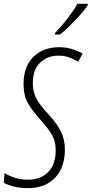

<svg xmlns="http://www.w3.org/2000/svg" viewBox="-46 -970 478 1000"><path d="M99.1 9.8Q58.6 9.8 26.4 1.7Q-5.9 -6.3 -26.4 -18.6L-22.5 -68.4Q1.5 -53.7 32.5 -43.9Q63.5 -34.2 101.1 -34.2Q166.5 -34.2 205.3 -74.2Q244.1 -114.3 244.1 -187.5Q244.1 -231.9 225.8 -265.4Q207.5 -298.8 163.1 -347.7Q124 -391.1 100.3 -431.2Q76.7 -471.2 76.7 -532.2Q76.7 -625 128.7 -674.6Q180.7 -724.1 261.7 -724.1Q299.3 -724.1 332.3 -713.6Q365.2 -703.1 384.3 -690.4L360.8 -647.9Q341.8 -660.6 316.2 -670.4Q290.5 -680.2 258.3 -680.2Q200.2 -680.2 162.6 -643.3Q125 -606.4 125 -537.1Q125 -503.9 134.3 -478Q143.6 -452.1 162.6 -426.5Q181.6 -400.9 211.4 -368.7Q249 -328.6 270.5 -286.6Q292 -244.6 292 -190.9Q292 -98.6 241 -44.4Q189.9 9.8 99.1 9.8ZM240.7 -790V-798.3Q276.9 -835.9 308.3 -877.2Q339.8 -918.5 356.9 -950.2H411.1L410.6 -941.9Q397 -921.4 371.1 -892.1Q345.2 -862.8 316.7 -834.7Q288.1 -806.6 266.1 -790Z"/></svg>

Font: Open Sans Condensed Light
Style: Italic
Weight: 300
Width: 3
Italic angle: -12°
Designer: Monotype Design Team
Foundry: Monotype Imaging Inc.
Version: Version 3.000; ttfautohint (v1.8.4)